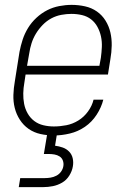

<svg xmlns="http://www.w3.org/2000/svg" viewBox="-20 -548 540 788"><path d="M201 8Q173 8 146 2Q119 -4 97.5 -19Q76 -34 61.5 -56.5Q47 -79 40.5 -105Q34 -131 35 -159Q36 -187 41 -215L60 -335Q65 -361 73 -385.5Q81 -410 95 -433Q109 -456 129.5 -475Q150 -494 173.5 -506Q197 -518 223 -523Q249 -528 274 -528Q302 -528 329 -522Q356 -516 377.5 -501Q399 -486 413 -463.5Q427 -441 433 -415Q439 -389 438.5 -361Q438 -333 433 -305L423 -242H85L80 -209Q76 -187 75.5 -165Q75 -143 79 -122Q83 -101 93.5 -82.5Q104 -64 120.5 -51.5Q137 -39 158 -34Q179 -29 201 -29Q226 -29 252 -34Q278 -39 301.5 -53.5Q325 -68 341.5 -91Q358 -114 364 -139H404Q396 -107 376.5 -77Q357 -47 328.5 -27.5Q300 -8 266.5 0Q233 8 201 8ZM91 -278H388L394 -311Q397 -333 398 -355Q399 -377 394.5 -398Q390 -419 380 -437.5Q370 -456 354 -468.5Q338 -481 317 -486Q296 -491 273 -491Q253 -491 231.5 -487Q210 -483 190.5 -472.5Q171 -462 155 -445.5Q139 -429 127.5 -410Q116 -391 109.5 -370.5Q103 -350 100 -329ZM57 220 63 183H163Q175 183 187.5 181Q200 179 211.5 173Q223 167 230.5 156.5Q238 146 240 134Q242 122 238 111Q234 100 224.5 94Q215 88 203.5 86Q192 84 180 84H160L174 0H214L206 50Q222 52 237.5 57.5Q253 63 264 74.5Q275 86 278.5 102Q282 118 279 135Q276 154 264.5 172.5Q253 191 235 201.5Q217 212 197 216Q177 220 157 220Z"/></svg>

Font: Iosevka SS04 XLt Obl
Style: Regular
Weight: 200
Italic angle: -9°
Monospace: yes
Designer: Belleve Invis
Foundry: Belleve Invis
Version: Version 19.0.0; ttfautohint (v1.8.4)